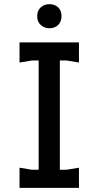

<svg xmlns="http://www.w3.org/2000/svg" viewBox="-20 -904 475 924"><path d="M166 0V-700H268V0ZM74 0V-97L134 -87H300L360 -97V0ZM74 -603V-700H360V-603L300 -613H134ZM218 -768Q194 -768 176.5 -783.5Q159 -799 159 -826Q159 -854 176.5 -869Q194 -884 218 -884Q243 -884 259.5 -869Q276 -854 276 -826Q276 -799 259.5 -783.5Q243 -768 218 -768Z"/></svg>

Font: AR One Sans Medium
Style: Regular
Weight: 500
Designer: Niteesh Yadav
Foundry: Niteesh Yadav
Version: Version 1.001;gftools[0.9.33]